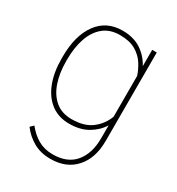

<svg xmlns="http://www.w3.org/2000/svg" viewBox="-178 -652 905 979"><g transform="rotate(30 274.0 -162.5)"><path d="M59.1 -259.3V-269.5Q59.1 -394.5 111.6 -466.3Q164.1 -538.1 258.3 -538.1Q323.2 -538.1 367.7 -508.8Q412.1 -479.5 437 -432.1V-528.3H463.9V-7.3Q463.9 94.2 410.6 153.6Q357.4 212.9 264.2 212.9Q206.5 212.9 163.3 188Q120.1 163.1 91.3 124L109.9 106.4Q140.6 145 177.5 166Q214.4 187 263.2 187Q349.1 187 393.1 134.3Q437 81.5 437 -7.3V-84Q412.6 -43.5 367.4 -16.8Q322.3 9.8 257.3 9.8Q194.8 9.8 150.4 -23.9Q106 -57.6 82.5 -118.2Q59.1 -178.7 59.1 -259.3ZM85.9 -269.5V-259.3Q85.9 -189 104.7 -134.3Q123.5 -79.6 161.4 -48.1Q199.2 -16.6 256.8 -16.6Q331.1 -16.6 375 -50.5Q418.9 -84.5 437 -134.8V-374.5Q427.2 -405.8 407.2 -437.5Q387.2 -469.2 351.3 -490.5Q315.4 -511.7 257.8 -511.7Q199.7 -511.7 161.6 -480.5Q123.5 -449.2 104.7 -394.5Q85.9 -339.8 85.9 -269.5Z"/></g></svg>

Font: Vazirmatn RD FD Thin
Style: Regular
Weight: 100
Designer: Saber Rastikerdar
Foundry: Saber Rastikerdar
Version: Version 33.003